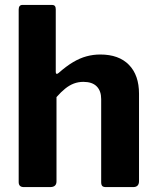

<svg xmlns="http://www.w3.org/2000/svg" viewBox="-20 -762 637 782"><path d="M77.2 0Q56.1 0 56.1 -20.4V-723Q56.1 -742 71.9 -742H192Q207.1 -742 207.1 -724.7V-468.6Q207.1 -462.8 210.2 -461.5Q213.2 -460.1 218.7 -464.8Q250.2 -492.6 277.7 -508.9Q305.3 -525.3 332.4 -532.6Q359.6 -540 388.4 -540Q464.2 -540 505.2 -497.9Q546.2 -455.9 546.2 -380.2V-24.3Q546.2 0 522.2 0H411.1Q400.7 0 396.4 -4.6Q392.1 -9.3 392.1 -20.4V-358.5Q392.1 -391.8 373.8 -410.2Q355.5 -428.6 319.7 -428.6Q299 -428.6 280.7 -421.7Q262.5 -414.7 245.6 -401.1Q228.7 -387.6 210.1 -366.5V-23.3Q210.1 0 184 0H77.2Z"/></svg>

Font: Libre Franklin Thin
Style: Regular
Weight: 100
Designer: Pablo Impallari, Rodrigo Fuenzalida, Nhung Nguyen
Foundry: Impallari Type
Version: Version 3.000